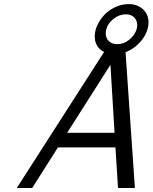

<svg xmlns="http://www.w3.org/2000/svg" viewBox="-20 -935 759 955"><path d="M620.1 -914.6Q663.6 -914.6 691.2 -888.9Q718.8 -863.3 718.8 -823.2Q718.8 -806.6 713.9 -790Q703.1 -752.4 673.1 -721.4Q643.1 -690.4 604.5 -675.3L650.9 0H566.9L554.2 -201.7H268.1L140.1 0H63.5L497.6 -676.3Q451.2 -700.7 451.2 -754.4Q451.2 -781.7 464.4 -810.1Q477.5 -838.4 499.5 -861.6Q521.5 -884.8 553.5 -899.7Q585.4 -914.6 620.1 -914.6ZM606.4 -863.8Q573.7 -863.8 545.7 -842Q517.6 -820.3 508.8 -790Q505.9 -779.8 505.9 -769.5Q505.9 -746.1 521.2 -730.7Q536.6 -715.3 564 -715.3Q595.7 -715.3 623.3 -737.8Q650.9 -760.3 659.7 -790Q662.6 -800.3 662.6 -810.1Q662.6 -833 647.5 -848.4Q632.3 -863.8 606.4 -863.8ZM529.3 -612.8 314 -274.4H549.8Z"/></svg>

Font: Cantarell
Style: Italic
Weight: 400
Italic angle: -16°
Designer: Dave Crossland
Version: Version 1.004